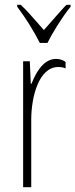

<svg xmlns="http://www.w3.org/2000/svg" viewBox="-20 -785 316 805"><path d="M147 -605H179C197 -642 236 -707 276 -757V-765H259C249 -756 230 -734 164 -659C95 -736 105 -728 67 -765H52V-757C91 -705 122 -654 147 -605ZM77 0H111V-284C111 -379 143 -504 224 -504C234 -504 245 -503 255 -498V-525C250 -530 235 -538 215 -538C175 -538 140 -505 112 -434H109L105 -528H77Z"/></svg>

Font: Kathrein 37 Thin Condensed
Style: Regular
Weight: 250
Width: 3
Designer: Lazydogs Typefoundry, based on Open Sans by Ascender Corporation
Foundry: Lazydogs Typefoundry
Version: Version 1.003;PS 001.003;hotconv 1.0.88;makeotf.lib2.5.64775